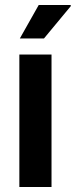

<svg xmlns="http://www.w3.org/2000/svg" viewBox="-20 -744 302 764"><path d="M59 -591 134 -724H261L262 -720L155 -591ZM57 0V-527H185V0Z"/></svg>

Font: Archivo SemiCondensed
Style: Bold
Weight: 680
Width: 4
Designer: Hector Gatti
Foundry: Omnibus-Type
Version: Version 2.001; ttfautohint (v1.8.3)